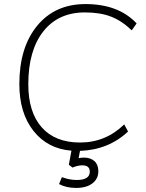

<svg xmlns="http://www.w3.org/2000/svg" viewBox="-20 -733 717 943"><path d="M119 -319Q119 -182 185 -107.5Q251 -33 373 -33Q499 -33 590 -122L609 -87Q513 3 373 8L366 44Q380 41 392 41Q425 41 444 58.5Q463 76 463 108Q463 145 434 167.5Q405 190 354 190Q305 190 270 171L284 137Q321 151 357 151Q421 151 421 110Q421 79 384 79Q363 79 336 90L318 76L331 7Q214 -2 144.5 -90Q75 -178 75 -320Q75 -500 162.5 -606.5Q250 -713 400 -713Q562 -713 651 -618L627 -584Q578 -631 525 -651.5Q472 -672 397 -672Q266 -672 192.5 -578.5Q119 -485 119 -319Z"/></svg>

Font: Iunito ExtraLight
Style: Italic
Weight: 200
Italic angle: -4.541°
Designer: Vernon Adams
Foundry: Vernon Adams
Version: Version 2.001;November 30, 2019;FontCreator 12.0.0.2547 64-b